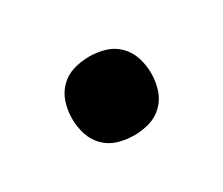

<svg xmlns="http://www.w3.org/2000/svg" viewBox="-51 -545 476 410"><g transform="rotate(-30 187.5 -340.0)"><path d="M188 -243Q168 -243 149 -248.5Q130 -254 116 -268Q102 -282 96 -301Q90 -320 90 -340Q90 -360 96 -379Q102 -398 116 -412Q130 -426 149 -431.5Q168 -437 188 -437Q207 -437 226 -431.5Q245 -426 259 -412Q273 -398 279 -379Q285 -360 285 -340Q285 -320 279 -301Q273 -282 259 -268Q245 -254 226 -248.5Q207 -243 188 -243Z"/></g></svg>

Font: Iosevka Julsh Curly
Style: Bold
Weight: 700
Designer: Belleve Invis
Foundry: Belleve Invis
Version: Version 15.0.2; ttfautohint (v1.8.4)